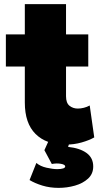

<svg xmlns="http://www.w3.org/2000/svg" viewBox="-20 -687 502 932"><path d="M297.5 15Q204.5 15 152.5 -36.8Q100.5 -88.5 100.5 -189V-667H300.5V-520H408.5V-364H300.5V-220Q300.5 -187 317.5 -173.5Q334.5 -160 357.5 -160Q372 -160 387 -163.8Q402 -167.5 415.5 -175L437.5 -20Q413 -6 376.2 4.5Q339.5 15 297.5 15ZM8.5 -364V-520H116.5V-364ZM264.5 225Q222 225 185.5 213.8Q149 202.5 123.5 187L156.5 104Q176 120.5 206.2 127.2Q236.5 134 257.5 134Q277 134 286.8 130.5Q296.5 127 296.5 121Q296.5 112 275.8 108.2Q255 104.5 231.5 109L195.5 42L223.5 -20H325.5L310.5 26Q367.5 32 400 55.5Q432.5 79 432.5 121Q432.5 157 407.5 180Q382.5 203 344 214Q305.5 225 264.5 225Z"/></svg>

Font: Geologica Roman Black
Style: Regular
Weight: 900
Designer: Sindre Bremnes, Frode Helland
Foundry: Monokrom Skriftforlag AS
Version: Version 1.010;gftools[0.9.28]